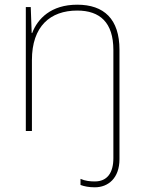

<svg xmlns="http://www.w3.org/2000/svg" viewBox="-20 -651 613 818"><path d="M384 147C441 147 489 108 489 27V-439C489 -570 423 -631 309 -631C197 -631 140 -571 117 -510H115L111 -621H90V-93H116V-395C116 -539 194 -606 309 -606C406 -606 463 -555 463 -438V23C463 85 437 122 384 122C364 122 343 120 323 111V137C339 143 359 147 384 147Z"/></svg>

Font: Noto Sans Telugu UI Thin
Style: Regular
Weight: 100
Designer: Jelle Bosma - Monotype Design Team
Foundry: Monotype Imaging Inc.
Version: Version 2.005